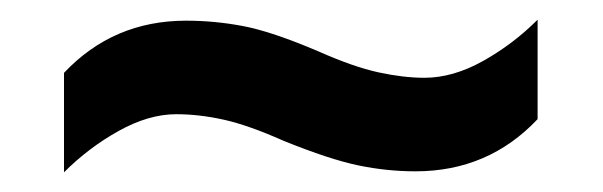

<svg xmlns="http://www.w3.org/2000/svg" viewBox="-20 -450 612 195"><path d="M268 -307Q232 -323 207 -328.5Q182 -334 159 -334Q131 -334 100.5 -317Q70 -300 45 -275V-376Q95 -429 169 -429Q198 -429 227 -423.5Q256 -418 303 -398Q339 -382 364.5 -376.5Q390 -371 411 -371Q440 -371 470.5 -388Q501 -405 526 -430V-329Q476 -276 402 -276Q373 -276 344 -282Q315 -288 268 -307Z"/></svg>

Font: Noto Sans Sora Sompeng Semi
Style: Bold
Weight: 700
Designer: Monotype Design Team. David Williams.
Foundry: Monotype Imaging Inc.
Version: Version 2.101; ttfautohint (v1.8.4.7-5d5b)